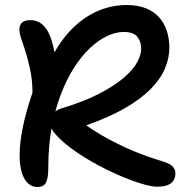

<svg xmlns="http://www.w3.org/2000/svg" viewBox="-20 -730 744 763"><path d="M128 13Q96 13 77 -20Q58 -53 58 -114Q58 -162 70.5 -223.5Q83 -285 109 -362Q109 -401 103.5 -433.5Q98 -466 88.5 -500.5Q79 -535 64 -577Q52 -613 61 -631.5Q70 -650 102 -650Q140 -650 165 -613.5Q190 -577 202 -487L176 -483Q213 -560 261 -610Q309 -660 365.5 -685Q422 -710 483 -710Q528 -710 560 -697Q592 -684 612.5 -661Q633 -638 643 -607Q653 -576 653 -540Q653 -499 635.5 -457.5Q618 -416 579 -376.5Q540 -337 477 -300.5Q414 -264 323 -232Q374 -195 448.5 -158Q523 -121 609 -94Q650 -83 663.5 -71Q677 -59 677 -42Q677 -16 659.5 -2Q642 12 605 12Q581 12 539 -1Q497 -14 447 -36Q397 -58 347.5 -86Q298 -114 257 -145Q216 -176 192 -207Q181 -223 180 -241.5Q179 -260 189.5 -275.5Q200 -291 220 -298Q311 -325 373 -357Q435 -389 472 -421Q509 -453 525 -482.5Q541 -512 541 -536Q541 -565 525.5 -584Q510 -603 472 -603Q439 -603 404 -586Q369 -569 335.5 -537Q302 -505 272.5 -458Q243 -411 220.5 -351.5Q198 -292 185 -220.5Q172 -149 172 -67Q172 -35 167.5 -17.5Q163 0 153.5 6.5Q144 13 128 13Z"/></svg>

Font: Shantell Sans Medium
Style: Regular
Weight: 500
Designer: Stephen Nixon, Anya Danilova, Shantell Martin
Foundry: Arrow Type
Version: Version 1.011;[c5ecc13dd]